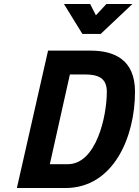

<svg xmlns="http://www.w3.org/2000/svg" viewBox="-20 -947 700 967"><path d="M516 -927 463 -870 434 -927H302L395 -776H487L647 -927ZM518 -485C518 -553 476 -572 408 -572H332L231 -120H321C465 -120 518 -361 518 -485ZM222 -692H436C554 -692 660 -648 660 -485C660 -259 553 0 309 0H65Z"/></svg>

Font: RazerF5
Style: Bold Italic
Weight: 700
Foundry: Razer Inc.
Version: Version 2